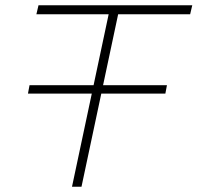

<svg xmlns="http://www.w3.org/2000/svg" viewBox="-20 -708 749 728"><path d="M86 -353 92 -385H613L607 -353ZM253 0 392 -654H118L126 -688H709L701 -654H428L289 0Z"/></svg>

Font: Saira Expanded Thin
Style: Italic
Weight: 250
Width: 7
Italic angle: -12°
Designer: Hector Gatti with collaboration of the Omnibus-Type team
Foundry: Omnibus-Type
Version: Version 1.101